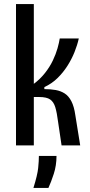

<svg xmlns="http://www.w3.org/2000/svg" viewBox="-20 -718 443 948"><path d="M59 0V-698H147V-304Q179 -328 202.5 -358Q226 -388 241 -419.5Q256 -451 264 -479.5Q272 -508 275 -528H369Q362 -496 348 -461Q334 -426 313 -393Q292 -360 264 -332.5Q236 -305 199 -288V-278Q230 -278 255 -273.5Q280 -269 299.5 -256.5Q319 -244 332.5 -218Q346 -192 352 -149L376 0H284L267 -115Q261 -162 253 -188.5Q245 -215 227.5 -227Q210 -239 173 -239H147V0ZM145 210Q165 146 168.5 111.5Q172 77 172 52H259Q259 99 245.5 140.5Q232 182 219 210Z"/></svg>

Font: Bricolage Grotesque 24pt Condensed
Style: Regular
Weight: 400
Width: 3
Designer: Mathieu Triay
Foundry: Atelier Triay
Version: Version 1.001;gftools[0.9.33.dev8+g029e19f]